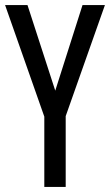

<svg xmlns="http://www.w3.org/2000/svg" viewBox="-20 -734 432 754"><path d="M197 -378 304 -714H392L238 -278V0H154V-276L0 -714H88Z"/></svg>

Font: Noto Sans Bengali UI ExtraCondensed
Style: Regular
Weight: 400
Width: 2
Designer: Jelle Bosma - Monotype Design Team
Foundry: Monotype Imaging Inc.
Version: Version 2.003; ttfautohint (v1.8.4.7-5d5b)